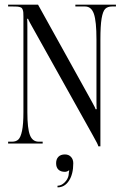

<svg xmlns="http://www.w3.org/2000/svg" viewBox="-20 -619 530 828"><path d="M15 0ZM228 182Q244.2 182 258.6 167.9Q273 153.8 276 136Q276.2 133.8 276.6 129Q277 124.2 277.5 121.2Q278 118.2 279 117L276 116Q274.5 118.2 269.5 120.1Q264.5 122 260 122Q242 122 232 112.5Q222 103 222 85Q222 67 232 57Q242 47 260 47Q276.2 47 286.1 57.6Q296 68.2 296 85Q296 131.8 277.4 160.4Q258.8 189 228 189ZM15 0V-8H32Q49.2 -8 59.2 -17.4Q69.2 -26.8 75.1 -55Q81 -83.2 81 -135V-548Q81 -558.8 80.5 -565.1Q80 -571.5 78 -576.9Q76 -582.2 73.5 -584.6Q71 -587 65.2 -588.6Q59.5 -590.2 53.2 -590.6Q47 -591 36 -591H15V-599H144L377 -179Q392 -152.2 392 -148H397Q396 -157 396 -183V-449Q396 -527 385 -559Q374 -591 347 -591H305V-599H480V-591H463Q443.8 -591 433.6 -580.6Q423.5 -570.2 418.2 -539.4Q413 -508.5 413 -449V12H404Q404 6 380 -36L118 -505Q114 -511.8 109.8 -519.8Q105.5 -527.8 103.2 -532.6Q101 -537.5 101 -538H97Q98 -529 98 -502V-135Q98 -65.2 109 -36.6Q120 -8 147 -8H164V0Z"/></svg>

Font: FogtwoNo5
Style: Regular
Weight: 400
Designer: gluk (gluksza@wp.pl)
Foundry: gluk (gluksza@wp.pl)
Version: Version 0.87